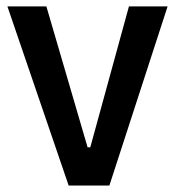

<svg xmlns="http://www.w3.org/2000/svg" viewBox="-20 -574 541 594"><path d="M2.9 -554.2H123.5L251 -118.2H259.3L378.9 -554.2H498.5L318.4 0H192.4Z"/></svg>

Font: Tauri
Style: Regular
Weight: 400
Designer: Yvonne Schüttler
Foundry: Yvonne Schüttler
Version: Version 1.003; ttfautohint (v0.93.8-669f) -l 13 -r 13 -G 200